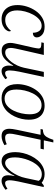

<svg xmlns="http://www.w3.org/2000/svg" viewBox="866 -1566 709 2482"><g transform="rotate(90 1221.0 -324.5)"><path d="M225 10Q175 10 134 -13Q93 -36 69 -81.5Q45 -127 45 -197Q45 -255 64 -316Q83 -377 119 -429.5Q155 -482 206.5 -514Q258 -546 324 -546Q394 -546 428.5 -514.5Q463 -483 463 -445Q463 -422 447 -408Q431 -394 403 -394Q403 -443 380.5 -475.5Q358 -508 313 -508Q268 -508 231.5 -477Q195 -446 168.5 -397Q142 -348 128 -293.5Q114 -239 114 -193Q114 -118 147 -77.5Q180 -37 235 -37Q285 -37 320.5 -59.5Q356 -82 377 -111Q385 -106 385 -92Q385 -71 366.5 -47.5Q348 -24 312.5 -7Q277 10 225 10Z M897 10Q861 10 844 -18Q827 -46 827 -84Q827 -94 828 -107.5Q829 -121 831 -140H826Q785 -70 741.5 -30.5Q698 9 636 9Q580 9 557 -24.5Q534 -58 534 -102Q534 -127 541 -159.5Q548 -192 554 -220L594 -394Q598 -413 602 -436Q606 -459 606 -467Q606 -491 589.5 -497.5Q573 -504 541 -504H527L534 -536H690L621 -234Q614 -204 606.5 -167Q599 -130 599 -109Q599 -77 613 -57Q627 -37 659 -37Q691 -37 722.5 -59.5Q754 -82 781 -118Q808 -154 827 -196Q846 -238 855 -279L909 -536H974L906 -218Q899 -187 894.5 -151.5Q890 -116 890 -94Q890 -67 898 -51.5Q906 -36 924 -36Q940 -36 955 -43Q970 -50 987 -63L1003 -39Q984 -22 956.5 -6Q929 10 897 10Z M1248 10Q1168 10 1117.5 -40Q1067 -90 1067 -194Q1067 -249 1084 -310Q1101 -371 1136 -425Q1171 -479 1223.5 -512.5Q1276 -546 1348 -546Q1397 -546 1438 -525Q1479 -504 1503 -459Q1527 -414 1527 -341Q1527 -298 1516.5 -250.5Q1506 -203 1484 -156.5Q1462 -110 1429 -72.5Q1396 -35 1350.5 -12.5Q1305 10 1248 10ZM1254 -29Q1307 -29 1345.5 -61Q1384 -93 1408.5 -142.5Q1433 -192 1445 -247.5Q1457 -303 1457 -351Q1457 -432 1425.5 -469.5Q1394 -507 1340 -507Q1288 -507 1250 -475.5Q1212 -444 1187 -394Q1162 -344 1149.5 -288.5Q1137 -233 1137 -184Q1137 -100 1169 -64.5Q1201 -29 1254 -29Z M1739 10Q1689 10 1666.5 -17Q1644 -44 1644 -92Q1644 -124 1658 -191L1722 -494H1647L1654 -524Q1685 -524 1708.5 -534.5Q1732 -545 1750.5 -574Q1769 -603 1787 -659H1821L1794 -536H1911L1902 -494H1786L1722 -193Q1713 -154 1710 -131Q1707 -108 1707 -93Q1707 -36 1759 -36Q1781 -36 1802 -41.5Q1823 -47 1844 -57L1856 -27Q1828 -10 1798 0Q1768 10 1739 10Z M2066 10Q2004 10 1975 -38Q1946 -86 1946 -168Q1946 -215 1958 -267Q1970 -319 1994 -368.5Q2018 -418 2052.5 -458Q2087 -498 2132 -522Q2177 -546 2232 -546Q2266 -546 2294.5 -535.5Q2323 -525 2342 -508L2376 -535H2398L2326 -208Q2321 -186 2315.5 -151Q2310 -116 2310 -94Q2310 -36 2346 -36Q2363 -36 2380.5 -43.5Q2398 -51 2418 -66L2433 -42Q2412 -23 2380.5 -6.5Q2349 10 2317 10Q2245 10 2245 -78Q2245 -97 2248 -115Q2251 -133 2256 -156H2251Q2210 -69 2163.5 -29.5Q2117 10 2066 10ZM2087 -36Q2114 -36 2144 -58.5Q2174 -81 2201 -119Q2228 -157 2249.5 -204Q2271 -251 2281 -301L2317 -470Q2305 -490 2282 -500Q2259 -510 2234 -510Q2191 -510 2156.5 -487Q2122 -464 2095.5 -425.5Q2069 -387 2051 -341.5Q2033 -296 2023.5 -250Q2014 -204 2014 -166Q2014 -95 2034.5 -65.5Q2055 -36 2087 -36Z"/></g></svg>

Font: Noto Serif Light
Style: Italic
Weight: 300
Italic angle: -12°
Designer: Monotype Design Team
Foundry: Monotype Imaging Inc.
Version: Version 2.013